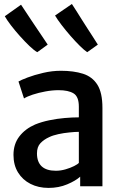

<svg xmlns="http://www.w3.org/2000/svg" viewBox="-20 -912 599 940"><path d="M481.5 0H372.5V-47Q350.5 -27 309 -9.5Q267.5 8 218 8Q168 8 129.2 -11.8Q90.5 -31.5 68.2 -67.8Q46 -104 46 -153.5Q46 -207 74.8 -244.2Q103.5 -281.5 152 -302.5Q184 -315.5 221.5 -323.2Q259 -331 296.5 -334.2Q334 -337.5 366 -337.5V-390Q366 -439 340.2 -454.8Q314.5 -470.5 267 -470.5Q235.5 -470.5 202 -464.2Q168.5 -458 140.5 -448.8Q112.5 -439.5 97.5 -430L70.5 -513Q82 -520 114.8 -532.5Q147.5 -545 191.2 -555.2Q235 -565.5 278 -565.5Q340.5 -565.5 386.2 -551Q432 -536.5 456.8 -497.2Q481.5 -458 481.5 -383.5ZM319 -263.5Q292 -261 265.5 -255.2Q239 -249.5 220.5 -240.5Q195 -229 178 -211Q161 -193 161 -161Q161 -119 184.2 -97.5Q207.5 -76 253.5 -76Q277 -76 301 -83Q325 -90 342.8 -99Q360.5 -108 366 -114.5V-266.5Q346.5 -266.5 319 -263.5ZM407 -656.5Q392.5 -666 370.5 -687.8Q348.5 -709.5 325 -736.5Q301.5 -763.5 281.2 -790Q261 -816.5 249.5 -836L332 -892.5Q345 -872.5 357.5 -852.8Q370 -833 382.5 -813L408 -773Q421 -753 433.8 -733.2Q446.5 -713.5 459 -693.5ZM162.5 -656.5Q147 -665 124.5 -686.5Q102 -708 77.8 -735Q53.5 -762 33.5 -788.2Q13.5 -814.5 3.5 -832.5L83 -889Q96 -869.5 109 -849.8Q122 -830 135 -810.5Q148 -791 161.2 -771.5Q174.5 -752 187.5 -732.5L213.5 -693.5Z"/></svg>

Font: Koeln Type Sans
Style: Regular
Weight: 400
Designer: Eben Sorkin
Foundry: Eben Sorkin
Version: Version 2.001